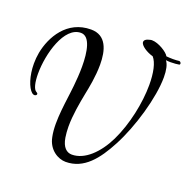

<svg xmlns="http://www.w3.org/2000/svg" viewBox="-140 -895 1057 1073"><g transform="rotate(20 389.0 -359.0)"><path d="M362 43C471 43 538 -44 595 -152C661 -276 717 -468 717 -589C717 -631 710 -664 695 -683C701 -682 711 -681 722 -681C742 -681 764 -683 773 -685C777 -686 778 -689 778 -692C778 -697 773 -704 767 -704H765C758 -703 744 -702 730 -702C715 -702 699 -703 690 -704C680 -725 623 -761 585 -761C582 -761 578 -761 575 -760C550 -755 540 -746 540 -735C540 -714 581 -688 618 -678C643 -650 655 -592 655 -521C655 -414 627 -278 576 -173C529 -77 457 -7 381 -7C350 -7 324 -29 315 -84C312 -104 310 -126 310 -148C310 -218 324 -294 336 -355C343 -389 358 -462 358 -533C358 -619 335 -701 244 -701C101 -701 33 -578 14 -479C10 -457 8 -435 8 -413C8 -340 30 -276 56 -254C61 -250 66 -248 70 -248C78 -248 84 -253 84 -258C84 -262 82 -265 76 -268C58 -277 49 -317 49 -368C49 -486 98 -664 197 -664C252 -664 267 -577 267 -489C267 -406 254 -321 252 -303C245 -249 238 -192 238 -139C238 -112 240 -86 245 -62C259 11 318 43 362 43Z"/></g></svg>

Font: Style Script
Style: Regular
Weight: 400
Designer: Robert E. Leuschke
Foundry: Robert E. Leuschke
Version: Version 1.010